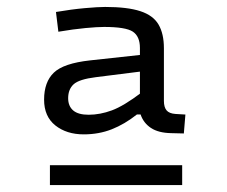

<svg xmlns="http://www.w3.org/2000/svg" viewBox="-20 -712 654 553"><path d="M123.8 -236.2H504.7V-179H123.8ZM235.3 -381.5Q268.1 -381.5 302.2 -394.1Q336.4 -406.7 388.3 -446L384.9 -382.4H374.5Q338.9 -354.2 301.8 -339.6Q264.6 -325 221.3 -325Q171.7 -325 139.3 -350.8Q107 -376.6 107 -424.9Q107 -475.8 135 -502.7Q163 -529.7 239.6 -538.1L400.6 -555.6V-507.9L255.9 -489.7Q207.7 -483.7 192 -469.2Q176.3 -454.7 176.3 -429.1Q176.3 -406.4 190.8 -393.9Q205.3 -381.5 235.3 -381.5ZM452.1 -421.3Q452.1 -403.3 459.7 -394.2Q467.3 -385.1 485.2 -383.8L514 -382.1L509.5 -327.6L473 -328.5Q436.3 -329.2 414.7 -343.5Q393.2 -357.8 384.9 -382.4L383 -400.4V-573.8Q383 -607.3 362.5 -620.9Q342 -634.4 279.9 -634.4Q260.2 -634.4 226.1 -631.2Q191.9 -628 148.1 -620.6L141.2 -677.5Q186.5 -685.2 224.5 -688.6Q262.5 -692 282.9 -692Q347.1 -692 384.2 -679.8Q421.3 -667.7 436.7 -641.2Q452.1 -614.7 452.1 -573Z"/></svg>

Font: Intel One Mono Light
Style: Regular
Weight: 300
Monospace: yes
Designer: Fred Shallcrass
Foundry: Frere-Jones Type LLC
Version: Version 1.004